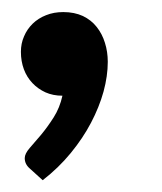

<svg xmlns="http://www.w3.org/2000/svg" viewBox="-20 -164 275 326"><path d="M15.5 -76C15.5 -65.3 17.2 -55.5 20.5 -46.5C23.8 -37.5 28.7 -29.7 35 -23C41.3 -16.3 48.8 -11.1 57.2 -7.2C65.8 -3.4 75.3 -1.5 86 -1.5C83 12.2 78 24.5 71 35.5C64 46.5 56.9 56.2 49.8 64.8C42.6 73.2 36.2 80.8 30.5 87.2C24.8 93.8 22 99.5 22 104.5C22 111.5 25 117.5 31 122.5L52.5 142C70.5 128 86.3 112.7 100 96C113.7 79.3 125.2 62.2 134.5 44.5C143.8 26.8 150.9 9.2 155.8 -8.5C160.6 -26.2 163 -43 163 -59C163 -70.3 161.4 -81.1 158.2 -91.2C155.1 -101.4 150.4 -110.4 144.2 -118.2C138.1 -126.1 130.2 -132.2 120.8 -136.8C111.2 -141.2 100.2 -143.5 87.5 -143.5C76.8 -143.5 67.1 -141.8 58.2 -138.2C49.4 -134.8 41.8 -129.9 35.5 -123.8C29.2 -117.6 24.2 -110.4 20.8 -102.2C17.2 -94.1 15.5 -85.3 15.5 -76Z"/></svg>

Font: Lato
Style: Bold Italic
Weight: 700
Italic angle: -7°
Designer: Lukasz Dziedzic
Foundry: tyPoland Lukasz Dziedzic
Version: Version 2.007; 2014-02-27